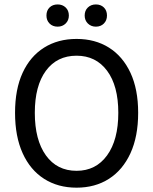

<svg xmlns="http://www.w3.org/2000/svg" viewBox="-20 -846 701 878"><path d="M330.1 12.2Q245.1 12.2 181.6 -28.3Q118.2 -68.8 83.5 -145.5Q48.8 -222.2 48.8 -330.1Q48.8 -438 83.5 -513.2Q118.2 -588.4 181.6 -628.2Q245.1 -668 330.1 -668Q415 -668 478.3 -628.2Q541.5 -588.4 576.7 -512.9Q611.8 -437.5 611.8 -330.1Q611.8 -222.2 576.7 -145.5Q541.5 -68.8 478.3 -28.3Q415 12.2 330.1 12.2ZM330.1 -64.9Q418.5 -64.9 469.7 -135.5Q521 -206.1 521 -330.1Q521 -453.6 469.7 -522.5Q418.5 -591.3 330.1 -591.3Q240.7 -591.3 189.9 -522.5Q139.2 -453.6 139.2 -330.1Q139.2 -206.1 189.9 -135.5Q240.7 -64.9 330.1 -64.9ZM418.5 -724.1Q396.5 -724.1 381.8 -738.5Q367.2 -752.9 367.2 -774.9Q367.2 -797.9 381.8 -811.8Q396.5 -825.7 418.5 -825.7Q440.9 -825.7 455.1 -811.8Q469.2 -797.9 469.2 -774.9Q469.2 -752.9 455.1 -738.5Q440.9 -724.1 418.5 -724.1ZM243.7 -724.1Q220.7 -724.1 206.5 -738.5Q192.4 -752.9 192.4 -774.9Q192.4 -797.9 206.5 -811.8Q220.7 -825.7 243.7 -825.7Q265.6 -825.7 280.3 -811.8Q294.9 -797.9 294.9 -774.9Q294.9 -752.9 280.3 -738.5Q265.6 -724.1 243.7 -724.1Z"/></svg>

Font: Varta Light Medium
Style: Regular
Weight: 500
Version: Version 1.004